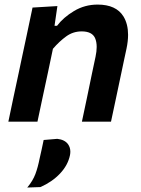

<svg xmlns="http://www.w3.org/2000/svg" viewBox="-20 -531 616 838"><path d="M16.5 0Q28 -53.5 38.5 -105Q49.5 -155.5 62.5 -217L73 -267Q84 -318.5 96.5 -377Q109 -435.5 122 -498L230.5 -504.5L218 -418.5H229Q256.5 -455 303.2 -483Q350 -511 406 -511Q487 -511 519 -459Q539 -426 539 -379Q539 -351 532 -318Q527.5 -297 522 -271.5Q516.5 -246 510.5 -217Q497.5 -155.5 486.8 -104.8Q476 -54 464.5 0H337.5Q349 -54.5 359.5 -104Q369.5 -153.5 381.5 -210.5L397 -283.5Q402 -307 402 -326Q402 -348.5 395 -364.5Q382 -394 336.5 -394Q299 -394 269 -372.2Q239 -350.5 211 -318L188.5 -211Q176 -153.5 165.5 -103.8Q155 -54 143.5 0ZM99 287.5Q123.5 258 134.5 228.5Q145.5 199 153 160.5L162 120.5Q166 100 170.5 80L230 75Q262.5 78.5 277 98.5Q287 112.5 287 131Q287 138 285.5 146Q276.5 190 242 226.5Q207.5 263 156.5 285.5Z"/></svg>

Font: Heraclito SemiBold
Style: Italic
Weight: 600
Italic angle: -12°
Designer: Kostas Bartsokas (font) & Cristiano Sobral (main changes)
Foundry: Kostas Bartsokas (font) & Cristiano Sobral (main changes)
Version: Version 1.00;July 8, 2020;FontCreator 13.0.0.2655 64-bit